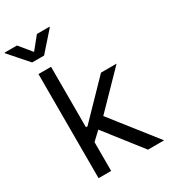

<svg xmlns="http://www.w3.org/2000/svg" viewBox="-260 -1052 1031 1162"><g transform="rotate(-30 256.0 -471.0)"><path d="M159.7 -196.3V-305.2H175.8L409.2 -545.9H518.1L265.6 -286.6H255.9ZM77.1 0V-727.5H165V0ZM422.4 0 213.4 -267.1 275.9 -329.1 535.2 0ZM50.8 -942.4 121.1 -856.9 190.4 -942.4H277.8V-938L162.6 -807.6H79.1L-35.6 -938V-942.4Z"/></g></svg>

Font: Adwaita Sans
Style: Regular
Weight: 400
Designer: Rasmus Andersson
Foundry: rsms
Version: Version 4.001;git-9221beed3